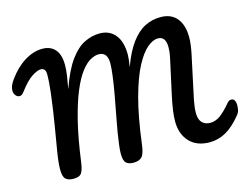

<svg xmlns="http://www.w3.org/2000/svg" viewBox="-113 -1034 1585 1225"><g transform="rotate(-15 680.0 -421.5)"><path d="M232 5Q198 5 180.5 -10.5Q163 -26 163 -74Q163 -117 174.5 -187.5Q186 -258 202 -352Q218 -446 232 -559Q237 -601 239 -630.5Q241 -660 241 -679Q241 -705 232 -714.5Q223 -724 208 -724Q186 -724 149 -700Q112 -676 65 -613Q50 -593 35 -593.5Q20 -594 9.5 -607.5Q-1 -621 -1 -638Q-1 -654 5 -670Q11 -686 27 -708Q75 -775 134 -811.5Q193 -848 252 -848Q306 -848 336 -813.5Q366 -779 366 -711Q366 -677 360 -638.5Q354 -600 346 -556Q387 -673 433.5 -736.5Q480 -800 530 -824Q580 -848 630 -848Q695 -848 732.5 -802.5Q770 -757 770 -672Q770 -658 768 -638.5Q766 -619 761 -590Q796 -686 838 -742.5Q880 -799 928.5 -823.5Q977 -848 1032 -848Q1103 -848 1140 -802.5Q1177 -757 1177 -677Q1177 -653 1173.5 -626Q1170 -599 1164 -570L1103 -284Q1099 -262 1096 -241.5Q1093 -221 1093 -198Q1093 -155 1113 -134.5Q1133 -114 1167 -114Q1201 -114 1232.5 -136.5Q1264 -159 1306 -209Q1314 -218 1320.5 -220.5Q1327 -223 1333 -223Q1347 -223 1354 -210.5Q1361 -198 1361 -178Q1361 -164 1358 -148Q1355 -132 1342 -116Q1290 -52 1239 -23.5Q1188 5 1132 5Q1046 5 998.5 -46Q951 -97 951 -181Q951 -211 956.5 -252Q962 -293 975 -352L1015 -535Q1021 -563 1027 -590.5Q1033 -618 1033 -651Q1033 -721 981 -721Q949 -721 911.5 -690Q874 -659 836 -588Q798 -517 765 -396.5Q732 -276 709 -96Q702 -35 684 -15Q666 5 628 5Q596 5 579.5 -10Q563 -25 563 -71Q563 -95 567.5 -130Q572 -165 578 -203.5Q584 -242 591 -276.5Q598 -311 602 -335Q614 -396 624.5 -456Q635 -516 641.5 -566.5Q648 -617 648 -647Q648 -721 590 -721Q565 -721 535 -704.5Q505 -688 473.5 -647Q442 -606 411.5 -533.5Q381 -461 353.5 -351Q326 -241 305 -86Q299 -40 286 -17.5Q273 5 232 5Z"/></g></svg>

Font: Pacifico
Style: Regular
Weight: 400
Designer: Vernon Adams
Foundry: Vernon Adams
Version: Version 3.010; ttfautohint (v1.8.4.7-5d5b)